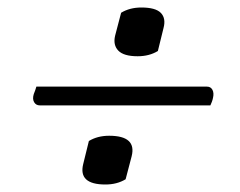

<svg xmlns="http://www.w3.org/2000/svg" viewBox="-20 -556 640 512"><path d="M303 -522Q326 -536 357 -536Q395 -536 409 -521.5Q423 -507 416 -481L401 -420Q378 -406 347 -406Q310 -406 295.5 -421Q281 -436 287 -461ZM77 -325H532Q542 -325 546.5 -316.5Q551 -308 548 -295Q547 -290 545 -284.5Q543 -279 541 -275H86Q76 -275 71 -283.5Q66 -292 70 -305Q72 -310 74 -315.5Q76 -321 77 -325ZM217 -180Q240 -194 271 -194Q345 -194 331 -139L315 -78Q292 -64 261 -64Q188 -64 202 -119Z"/></svg>

Font: Recursive Mn Csl St Lt
Style: Italic
Weight: 300
Italic angle: -15°
Monospace: yes
Version: Version 1.079;hotconv 1.0.112;makeotfexe 2.5.65598; ttfautoh